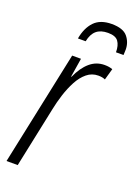

<svg xmlns="http://www.w3.org/2000/svg" viewBox="-139 -780 604 839"><g transform="rotate(20 163.0 -360.0)"><path d="M3 0 115 -531H156L142 -443H144Q165 -490 194.5 -515.5Q224 -541 263 -541Q274 -541 283 -539.5Q292 -538 300 -535L285 -482Q272 -488 253 -488Q223 -488 200 -469Q177 -450 160.5 -419Q144 -388 132.5 -352Q121 -316 114 -281L55 0ZM113 -610Q122 -661 150 -690.5Q178 -720 231 -720Q284 -720 305 -694.5Q326 -669 326 -635Q326 -628 325.5 -621.5Q325 -615 325 -610H290Q290 -642 277 -660Q264 -678 229 -678Q195 -678 175.5 -661.5Q156 -645 149 -610Z"/></g></svg>

Font: Noto Sans ExtraCondensed Light
Style: Italic
Weight: 300
Width: 2
Italic angle: -12°
Designer: Monotype Design Team
Foundry: Monotype Imaging Inc.
Version: Version 2.013; ttfautohint (v1.8.4.7-5d5b)